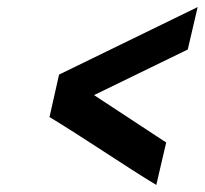

<svg xmlns="http://www.w3.org/2000/svg" viewBox="-20 -579 579 543"><path d="M246 -310 450 -176 422 -56Q392 -74 353 -99Q314 -124 273.5 -150.5Q233 -177 193 -202.5Q153 -228 120 -248L147 -368L539 -559L511 -439Z"/></svg>

Font: Panefresco 800wt
Style: Italic
Weight: 800
Foundry: Campivisivi & Chank Co
Version: Version 1.001